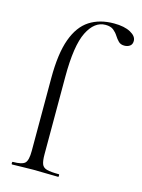

<svg xmlns="http://www.w3.org/2000/svg" viewBox="-111 -792 636 857"><g transform="rotate(15 206.5 -363.0)"><path d="M31 0Q28 0 28 -6Q28 -12 31 -12Q74 -12 87 -25Q100 -38 100 -81V-418Q100 -531 124.5 -598.5Q149 -666 195.5 -696Q242 -726 308 -726Q356 -726 384.5 -710.5Q413 -695 413 -673Q413 -657 402.5 -649.5Q392 -642 377 -642Q360 -642 350 -652Q340 -662 331.5 -675.5Q323 -689 310 -699.5Q297 -710 273 -710Q222 -710 190.5 -647Q159 -584 159 -439V-81Q159 -52 164.5 -37Q170 -22 188 -17Q206 -12 244 -12Q246 -12 246 -6Q246 0 244 0Q213 0 185 -1Q157 -2 128 -2Q101 -2 76 -1Q51 0 31 0Z"/></g></svg>

Font: Cormorant Light
Style: Regular
Weight: 400
Version: Version 4.000